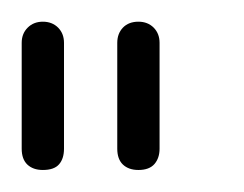

<svg xmlns="http://www.w3.org/2000/svg" viewBox="-20 -650 225 177"><path d="M127.1 -512.9Q127.1 -504.3 122.4 -498.8Q117.6 -493.3 107.6 -493.3Q98.6 -493.3 93.3 -498.3Q88.1 -503.3 88.1 -512.9V-610.5Q88.1 -619 93.3 -624.5Q98.6 -630 107.6 -630Q116.2 -630 121.7 -624.5Q127.1 -619 127.1 -610.5ZM39 -512.9Q39 -503.8 34.5 -498.6Q30 -493.3 19.5 -493.3Q10.5 -493.3 5.2 -498.3Q0 -503.3 0 -512.9V-610.5Q0 -619 5.5 -624.5Q11 -630 19.5 -630Q28.1 -630 33.6 -624.5Q39 -619 39 -610.5Z"/></svg>

Font: Shan Mohne Unicode
Style: Normal
Weight: 400
Version: 2.0 Jan 1st, 2014